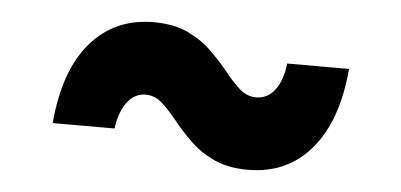

<svg xmlns="http://www.w3.org/2000/svg" viewBox="-33 -545 815 390"><g transform="rotate(5 375.0 -350.0)"><path d="M483 -209Q442 -209 413.5 -222.5Q385 -236 364.5 -256Q344 -276 328 -296Q312 -316 297 -329.5Q282 -343 263 -343Q241 -343 226 -323.5Q211 -304 206 -269H80Q89 -376 138 -433.5Q187 -491 267 -491Q308 -491 336.5 -477.5Q365 -464 385.5 -444Q406 -424 422 -404Q438 -384 453 -370.5Q468 -357 487 -357Q510 -357 525 -376.5Q540 -396 544 -431H670Q661 -325 612 -267Q563 -209 483 -209Z"/></g></svg>

Font: Martian Mono SemiExpanded ExtraBold
Style: Regular
Weight: 800
Width: 6
Designer: Roman Shamin
Foundry: Evil Martians
Version: Version 1.000